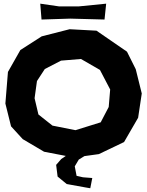

<svg xmlns="http://www.w3.org/2000/svg" viewBox="-20 -835 786 1027"><path d="M413.1 -519.5 514.6 -460.9 569.3 -356.4 561.5 -262.7 518.6 -180.7 383.8 -138.7 260.7 -163.1 185.5 -222.7 165 -309.6 177.7 -401.4 219.7 -465.8 306.6 -510.7ZM203.1 -640.6 88.9 -567.4 22.5 -450.2 8.8 -281.2 39.1 -159.2 101.6 -90.8 215.8 -23.4 332 -1 307.6 15.6 280.3 46.9 288.1 109.4 336.9 149.4 439.5 168 462.9 171.9 473.6 117.2 423.8 113.3 389.6 105.5 379.9 54.7 401.4 18.6 431.6 0 508.8 -10.7 643.6 -75.2 718.8 -205.1 738.3 -335 706.1 -464.8 659.2 -558.6 496.1 -670.9 352.5 -678.7ZM195.3 -815.4 202.1 -730.5 355.5 -735.4 539.1 -730.5 547.9 -815.4 401.4 -800.8H295.9Z"/></svg>

Font: MaokenAssortedSans-TC
Style: Regular
Weight: 500
Version: Version 0.83